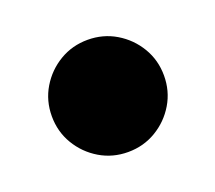

<svg xmlns="http://www.w3.org/2000/svg" viewBox="-57 -303 433 386"><g transform="rotate(-20 159.5 -110.0)"><path d="M40 -110Q40 -143 56.2 -170.2Q72.5 -197.5 99.8 -213.8Q127 -230 160 -230Q193 -230 220.2 -213.8Q247.5 -197.5 263.8 -170.2Q280 -143 280 -110Q280 -77 263.8 -49.8Q247.5 -22.5 220.2 -6.2Q193 10 160 10Q127 10 99.8 -6.2Q72.5 -22.5 56.2 -49.8Q40 -77 40 -110Z"/></g></svg>

Font: Bodoni* 24pt Fatface
Style: Regular
Weight: 900
Version: Version 2.3